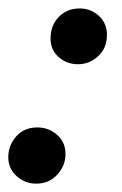

<svg xmlns="http://www.w3.org/2000/svg" viewBox="-28 -421 290 457"><path d="M157.7 -268.1Q130.9 -268.1 111.6 -285.2Q92.3 -302.2 92.3 -329.1Q92.3 -360.8 112.1 -380.9Q131.8 -400.9 161.6 -400.9Q188 -400.9 207.3 -383.3Q226.6 -365.7 226.6 -337.9Q226.6 -306.6 205.8 -287.4Q185.1 -268.1 157.7 -268.1ZM58.1 16.1Q31.7 16.1 11.7 -1.7Q-8.3 -19.5 -8.3 -46.9Q-8.3 -74.7 10.5 -96.2Q29.3 -117.7 61 -117.7Q87.9 -117.7 107.9 -100.1Q127.9 -82.5 127.9 -54.2Q127.9 -26.9 108.4 -5.4Q88.9 16.1 58.1 16.1Z"/></svg>

Font: Elstob 10pt
Style: Italic
Weight: 400
Italic angle: -20°
Designer: Peter S. Baker
Version: Version 1.015